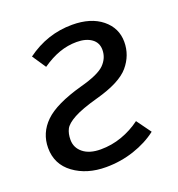

<svg xmlns="http://www.w3.org/2000/svg" viewBox="-106 -626 673 726"><g transform="rotate(-20 230.5 -263.0)"><path d="M426 -410Q426 -356 390 -313.5Q354 -271 255 -244Q190 -226 158 -208.5Q126 -191 117 -173.5Q108 -156 108 -131Q108 -99 133.5 -78.5Q159 -58 204 -58Q248 -58 289 -72.5Q330 -87 365 -113L407 -55Q367 -24 313 -6Q259 12 200 12Q123 12 70.5 -26.5Q18 -65 18 -131Q18 -191 62 -234Q106 -277 214 -307Q289 -327 313.5 -352Q338 -377 338 -410Q338 -439 315.5 -455Q293 -471 256 -471Q220 -471 186 -459Q152 -447 116 -422L79 -477Q162 -538 262 -538Q337 -538 381.5 -502Q426 -466 426 -410Z"/></g></svg>

Font: FiraGO Book
Style: Italic
Weight: 350
Italic angle: -8°
Designer: bBox Type GmbH
Foundry: bBox Type GmbH
Version: Version 1.001